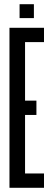

<svg xmlns="http://www.w3.org/2000/svg" viewBox="-20 -892 247 912"><path d="M73 -806V-872H141V-806ZM25 0V-760H189V-692H99V-414H153V-346H99V-68H189V0Z"/></svg>

Font: Commune Nuit Debout
Style: Regular
Weight: 400
Designer: Sébastien Marchal
Foundry: Sébastien Marchal
Version: Version 1.003;PS 1.3;hotconv 1.0.88;makeotf.lib2.5.647800